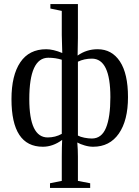

<svg xmlns="http://www.w3.org/2000/svg" viewBox="-20 -714 688 947"><path d="M439.5 9.8Q419.4 9.8 397.7 3.4Q376 -2.9 361.3 -11.2Q364.3 23.9 364.3 58.1V178.2L424.8 189.9V212.9H226.6V189.9L284.7 178.2V58.6Q284.7 10.3 286.6 -23.9Q240.7 9.8 191.4 9.8Q36.6 9.8 36.6 -225.1Q36.6 -342.3 80.1 -406.7Q123.5 -471.2 208 -471.2Q242.2 -471.2 287.1 -452.6L284.7 -541V-660.2L228.5 -671.9V-693.8H364.3V-526.4L362.8 -439.9Q406.7 -471.2 461.4 -471.2Q531.7 -471.2 571.5 -410.9Q611.3 -350.6 611.3 -234.9Q611.3 -120.1 566.2 -55.2Q521 9.8 439.5 9.8ZM124.5 -225.1Q124.5 -36.1 215.3 -36.1Q252.9 -36.1 284.7 -53.7V-419.4Q253.4 -429.2 218.3 -429.2Q124.5 -429.2 124.5 -225.1ZM524.4 -234.9Q524.4 -424.8 433.1 -424.8Q395.5 -424.8 364.3 -409.7V-45.4Q376.5 -38.6 396.5 -34.7Q416.5 -30.8 433.1 -30.8Q481 -30.8 502.7 -83.3Q524.4 -135.7 524.4 -234.9Z"/></svg>

Font: Liberation Serif
Style: Regular
Weight: 400
Designer: Steve Matteson
Foundry: Ascender Corporation
Version: Version 2.1.5